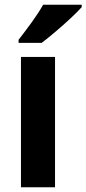

<svg xmlns="http://www.w3.org/2000/svg" viewBox="-20 -786 363 806"><path d="M211 0H68V-547H211ZM323 -756Q306 -737 276 -709Q246 -681 213 -653Q180 -625 155 -606H58V-619Q83 -651 112.5 -691.5Q142 -732 161 -766H323Z"/></svg>

Font: Noto Sans Lao SemiCondensed
Style: Bold
Weight: 700
Width: 4
Designer: Monotype Design Team
Foundry: Monotype Imaging Inc.
Version: Version 2.003; ttfautohint (v1.8.4.7-5d5b)